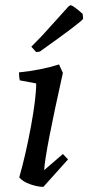

<svg xmlns="http://www.w3.org/2000/svg" viewBox="-20 -716 344 748"><path d="M121 -513 102 -534 144 -577 247 -691 255 -696Q266 -694 302 -662L304 -643Q297 -630 135 -515ZM121 -391 57 -403Q54 -416 54 -434Q142 -443 210 -465L225 -432Q156 -124 152 -53L225 -116L245 -95L149 12Q127 12 98 2Q69 -8 55 -25Q80 -112 100.5 -223Q121 -334 121 -391Z"/></svg>

Font: Albura Medium
Style: Italic
Weight: 462
Italic angle: -7°
Designer: Mercedes Jáuregui
Foundry: Omnibus-Type Team
Version: Version 1.000